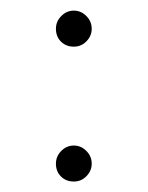

<svg xmlns="http://www.w3.org/2000/svg" viewBox="-20 -347 282 367"><path d="M86.9 -292Q86.9 -306.2 97.2 -316.4Q107.4 -326.7 121.1 -326.7Q134.8 -326.7 145 -316.4Q155.3 -306.2 155.3 -292Q155.3 -278.3 145.3 -268.1Q135.3 -257.8 121.1 -257.8Q106.4 -257.8 96.7 -267.3Q86.9 -276.9 86.9 -292ZM86.9 -34.2Q86.9 -48.3 97.2 -58.6Q107.4 -68.8 121.1 -68.8Q134.8 -68.8 145 -58.6Q155.3 -48.3 155.3 -34.2Q155.3 -20.5 145.3 -10.3Q135.3 0 121.1 0Q106.4 0 96.7 -9.5Q86.9 -19 86.9 -34.2Z"/></svg>

Font: Vazirmatn RD FD Thin
Style: Regular
Weight: 100
Designer: Saber Rastikerdar
Foundry: Saber Rastikerdar
Version: Version 33.003